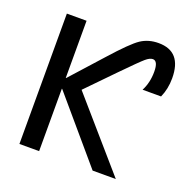

<svg xmlns="http://www.w3.org/2000/svg" viewBox="-131 -880 1008 1011"><g transform="rotate(20 372.5 -375.0)"><path d="M82 0V-730.5H192.4V-410.2H194.3L351.6 -585Q448.2 -693.4 490.7 -721.7Q533.2 -750 589.8 -750Q719.7 -750 719.7 -599.6Q719.7 -540 697.3 -490.2H593.8Q619.1 -539.1 619.1 -599.6Q619.1 -660.2 589.8 -660.2Q573.2 -660.2 550.8 -641.1Q528.3 -622.1 438.5 -530.3L292 -379.9L622.1 0H492.2L194.3 -349.6H192.4V0Z"/></g></svg>

Font: GenEi M Gothic v2 Medium
Style: Regular
Weight: 500
Version: Version 2.0